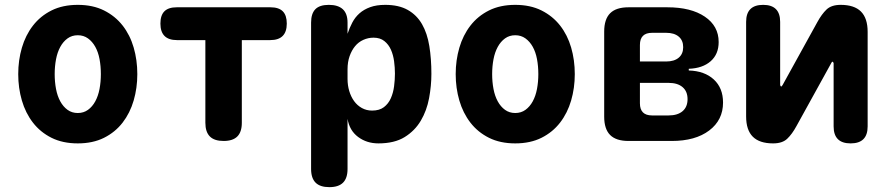

<svg xmlns="http://www.w3.org/2000/svg" viewBox="-20 -580 3640 790"><path d="M300 10Q238 10 192 -13Q146 -36 115.5 -75.5Q85 -115 70 -166.5Q55 -218 55 -275Q55 -332 70 -383.5Q85 -435 115.5 -474.5Q146 -514 192 -537Q238 -560 300 -560Q362 -560 408 -537Q454 -514 484.5 -475Q515 -436 530 -384.5Q545 -333 545 -275Q545 -218 530 -166.5Q515 -115 484.5 -75.5Q454 -36 408 -13Q362 10 300 10ZM300 -115Q324 -115 342 -128Q360 -141 372 -163Q384 -185 389.5 -214Q395 -243 395 -275Q395 -308 389.5 -337Q384 -366 372 -387.5Q360 -409 342 -422Q324 -435 300 -435Q276 -435 258 -422Q240 -409 228 -387Q216 -365 210.5 -336Q205 -307 205 -275Q205 -243 210.5 -214Q216 -185 228 -163Q240 -141 258 -128Q276 -115 300 -115Z M825 -415H708Q674 -415 657 -432Q640 -449 640 -483Q640 -517 656.5 -533.5Q673 -550 707 -550H1093Q1127 -550 1143.5 -533.5Q1160 -517 1160 -483Q1160 -449 1143 -432Q1126 -415 1092 -415H975V-75Q975 -37 956.5 -18.5Q938 0 900 0Q862 0 843.5 -18.5Q825 -37 825 -75Z M1333 -560Q1371 -560 1390.5 -542Q1410 -524 1410 -487V-441Q1418 -465 1429.5 -487Q1441 -509 1459 -525Q1477 -541 1503 -550.5Q1529 -560 1565 -560Q1621 -560 1658 -539Q1695 -518 1716.5 -480.5Q1738 -443 1746.5 -390.5Q1755 -338 1755 -276Q1755 -227 1745.5 -176Q1736 -125 1711.5 -83.5Q1687 -42 1645 -16Q1603 10 1537 10Q1489 10 1453.5 -16.5Q1418 -43 1410 -91V115Q1410 153 1391.5 171.5Q1373 190 1335 190Q1297 190 1278.5 171.5Q1260 153 1260 115V-487Q1260 -524 1277.5 -542Q1295 -560 1333 -560ZM1517 -425Q1495 -425 1475 -416Q1455 -407 1441 -390Q1427 -373 1418.5 -349Q1410 -325 1410 -295V-255Q1410 -229 1417 -205.5Q1424 -182 1437 -164Q1450 -146 1469 -135.5Q1488 -125 1511 -125Q1541 -125 1559.5 -139Q1578 -153 1588 -175.5Q1598 -198 1601.5 -225Q1605 -252 1605 -277Q1605 -302 1601.5 -328Q1598 -354 1588.5 -375.5Q1579 -397 1561.5 -411Q1544 -425 1517 -425Z M2100 10Q2038 10 1992 -13Q1946 -36 1915.5 -75.5Q1885 -115 1870 -166.5Q1855 -218 1855 -275Q1855 -332 1870 -383.5Q1885 -435 1915.5 -474.5Q1946 -514 1992 -537Q2038 -560 2100 -560Q2162 -560 2208 -537Q2254 -514 2284.5 -475Q2315 -436 2330 -384.5Q2345 -333 2345 -275Q2345 -218 2330 -166.5Q2315 -115 2284.5 -75.5Q2254 -36 2208 -13Q2162 10 2100 10ZM2100 -115Q2124 -115 2142 -128Q2160 -141 2172 -163Q2184 -185 2189.5 -214Q2195 -243 2195 -275Q2195 -308 2189.5 -337Q2184 -366 2172 -387.5Q2160 -409 2142 -422Q2124 -435 2100 -435Q2076 -435 2058 -422Q2040 -409 2028 -387Q2016 -365 2010.5 -336Q2005 -307 2005 -275Q2005 -243 2010.5 -214Q2016 -185 2028 -163Q2040 -141 2058 -128Q2076 -115 2100 -115Z M2566 0Q2515 0 2490.5 -24.5Q2466 -49 2466 -100V-450Q2466 -501 2490.5 -525.5Q2515 -550 2566 -550H2726Q2823 -550 2880 -511.5Q2937 -473 2937 -407Q2937 -357 2904 -328Q2871 -299 2814 -297V-290Q2879 -288 2917 -253Q2955 -218 2955 -158Q2955 -86 2898 -43Q2841 0 2744 0ZM2613 -239V-155Q2613 -130 2625.5 -117.5Q2638 -105 2663 -105H2731Q2768 -105 2788.5 -122.5Q2809 -140 2809 -172Q2809 -204 2788.5 -221.5Q2768 -239 2731 -239ZM2663 -445Q2638 -445 2625.5 -432.5Q2613 -420 2613 -395V-327H2721Q2754 -327 2772.5 -342.5Q2791 -358 2791 -386Q2791 -414 2772.5 -429.5Q2754 -445 2721 -445Z M3050 -101V-490Q3050 -525 3067.5 -542.5Q3085 -560 3120 -560Q3155 -560 3172.5 -542.5Q3190 -525 3190 -490V-230Q3192 -224 3194 -224Q3196 -224 3197 -226L3200 -230L3343 -489Q3361 -522 3381 -541Q3401 -560 3439 -560Q3495 -560 3522.5 -532.5Q3550 -505 3550 -449V-60Q3550 -25 3532.5 -7.5Q3515 10 3480 10Q3445 10 3427.5 -7.5Q3410 -25 3410 -60V-320Q3408 -326 3406 -326Q3404 -326 3403 -325L3400 -320L3257 -61Q3239 -28 3219 -9Q3199 10 3161 10Q3105 10 3077.5 -17.5Q3050 -45 3050 -101Z"/></svg>

Font: Maple Mono ExtraBold
Style: Regular
Weight: 800
Monospace: yes
Designer: subframe7536
Version: Version 7.000